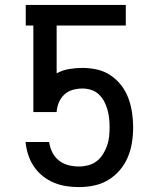

<svg xmlns="http://www.w3.org/2000/svg" viewBox="-20 -755 640 783"><path d="M302 8Q276 8 250 4Q224 0 200 -10Q176 -20 155.5 -36Q135 -52 120 -73.5Q105 -95 96.5 -119.5Q88 -144 85 -170L84 -176H180L182 -167Q186 -146 196.5 -128Q207 -110 223.5 -98Q240 -86 260.5 -81Q281 -76 302 -76Q321 -76 340 -81Q359 -86 374 -97.5Q389 -109 399.5 -125.5Q410 -142 416.5 -160.5Q423 -179 425 -198Q427 -217 427 -236Q427 -254 425 -272.5Q423 -291 418 -308.5Q413 -326 404.5 -342Q396 -358 382.5 -370.5Q369 -383 351.5 -388.5Q334 -394 316 -394Q296 -394 276.5 -388.5Q257 -383 242.5 -369.5Q228 -356 220 -337Q212 -318 211 -298H116V-651H85V-735H493V-651H211V-456Q235 -469 262 -473.5Q289 -478 316 -478Q346 -478 375.5 -471.5Q405 -465 430.5 -448Q456 -431 474.5 -407Q493 -383 503.5 -354.5Q514 -326 518.5 -296Q523 -266 523 -236Q523 -204 518 -173Q513 -142 501 -113.5Q489 -85 468.5 -61Q448 -37 421.5 -21Q395 -5 364 1.5Q333 8 302 8Z"/></svg>

Font: Iosevka Fixed Medium Extended
Style: Regular
Weight: 500
Width: 7
Monospace: yes
Designer: Belleve Invis
Foundry: Belleve Invis
Version: Version 24.1.1; ttfautohint (v1.8.4)